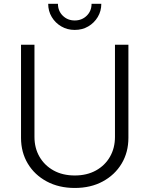

<svg xmlns="http://www.w3.org/2000/svg" viewBox="-20 -958 770 990"><path d="M365.7 11.2Q283.7 11.2 220.9 -22.5Q158.2 -56.2 123.3 -114.5Q88.4 -172.9 88.4 -247.1V-727.5H157.7V-252Q157.7 -194.8 183.6 -149.9Q209.5 -105 256.1 -79.1Q302.7 -53.2 365.7 -53.2Q428.2 -53.2 474.9 -79.1Q521.5 -105 547.1 -149.9Q572.8 -194.8 572.8 -252V-727.5H642.1V-247.1Q642.1 -172.9 607.2 -114.5Q572.3 -56.2 510 -22.5Q447.8 11.2 365.7 11.2ZM365.2 -803.7Q327.1 -803.7 296.1 -821.8Q265.1 -839.8 246.8 -870.4Q228.5 -900.9 228.5 -938.5H278.8Q278.8 -901.4 303.7 -877Q328.6 -852.5 365.2 -852.5Q402.3 -852.5 427.2 -877Q452.1 -901.4 452.1 -938.5H502.4Q502.4 -900.9 484.1 -870.4Q465.8 -839.8 435.1 -821.8Q404.3 -803.7 365.2 -803.7Z"/></svg>

Font: Inter 16pt Light
Style: Regular
Weight: 300
Version: Version 4.001;git-66647c0bb